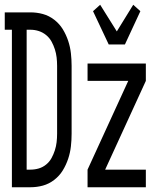

<svg xmlns="http://www.w3.org/2000/svg" viewBox="-32 -787 652 807"><path d="M18 0V-662H-12V-735H96Q123 -735 148.5 -728Q174 -721 196 -704Q218 -687 232 -664Q246 -641 254.5 -615.5Q263 -590 266 -563.5Q269 -537 269 -510V-225Q269 -198 266 -171.5Q263 -145 254.5 -119.5Q246 -94 232 -71Q218 -48 196 -31Q174 -14 148.5 -7Q123 0 96 0ZM80 -74H96Q114 -74 131 -79Q148 -84 162 -95.5Q176 -107 184.5 -122.5Q193 -138 198.5 -155Q204 -172 206 -189.5Q208 -207 208 -225V-510Q208 -528 206 -545.5Q204 -563 198.5 -580Q193 -597 184.5 -612.5Q176 -628 162 -639.5Q148 -651 131 -656.5Q114 -662 96 -662H80ZM425 -600 359 -740 389 -767 459 -655 528 -767 558 -740 493 -600ZM336 0V-74L507 -447H336V-520H581V-447L410 -74H581V0Z"/></svg>

Font: Nova Nerd Font
Style: Regular
Weight: 400
Designer: Belleve Invis
Foundry: Belleve Invis
Version: Version 24.1.4; ttfautohint (v1.8.4);Nerd Fonts 3.1.1